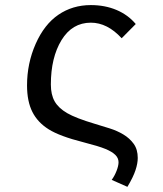

<svg xmlns="http://www.w3.org/2000/svg" viewBox="-20 -558 640 752"><path d="M335.9 -469.2Q262.7 -469.2 220.9 -400.9Q179.2 -332.5 179.2 -227.1Q179.2 -187 194.1 -160.9Q209 -134.8 242.9 -115Q276.9 -95.2 352.1 -72.8Q379.9 -64.5 409.4 -55.2Q439 -45.9 463.4 -31.2Q487.8 -16.6 503.7 5.4Q519.5 27.3 519.5 60.5Q519.5 82 510.7 108.6Q502 135.3 479 173.8L417.5 146.5Q428.7 131.3 436.5 111.3Q444.3 91.3 444.3 77.6Q444.3 61 431.6 48.6Q418.9 36.1 393.1 25.4Q367.2 14.6 306.2 -1Q213.9 -24.4 170.7 -51.5Q127.4 -78.6 106.7 -119.9Q85.9 -161.1 85.9 -223.6Q85.9 -309.6 119.6 -386Q153.3 -462.4 208.7 -500.2Q264.2 -538.1 335.9 -538.1Q391.1 -538.1 436.3 -519Q481.4 -500 511.7 -463.9L456.5 -408.2Q400.4 -469.2 335.9 -469.2Z"/></svg>

Font: Courier New
Style: Regular
Weight: 400
Designer: Steve Matteson
Foundry: Ascender Corporation
Version: Version 2.00.3